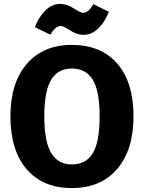

<svg xmlns="http://www.w3.org/2000/svg" viewBox="-20 -938 731 975"><path d="M403 -761Q371 -761 336.5 -783.5Q302 -806 289 -806Q261 -806 236 -762L157 -800Q177 -852 210.5 -885Q244 -918 286 -918Q320 -918 354.5 -895.5Q389 -873 402 -873Q430 -873 454 -917L533 -878Q512 -825 478.5 -793Q445 -761 403 -761ZM345 -710Q493 -710 575.5 -615Q658 -520 658 -347Q658 -177 575 -80Q492 17 345 17Q198 17 115.5 -78.5Q33 -174 33 -347Q33 -517 116 -613.5Q199 -710 345 -710ZM345 -103Q417 -103 451.5 -160.5Q486 -218 486 -347Q486 -476 451 -533Q416 -590 345 -590Q274 -590 239.5 -532.5Q205 -475 205 -347Q205 -219 240 -161Q275 -103 345 -103Z"/></svg>

Font: FiraGO
Style: Bold
Weight: 700
Designer: bBox Type
Foundry: bBox Type GmbH
Version: Version 1.001;PS 001.001;hotconv 1.0.88;makeotf.lib2.5.64775